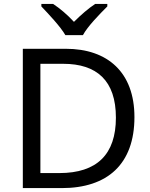

<svg xmlns="http://www.w3.org/2000/svg" viewBox="-20 -964 770 984"><path d="M315 -784H405C429 -829 492 -893 530 -931V-944H468C433 -921 395 -888 359 -852C326 -888 287 -921 252 -944H192V-931C228 -893 289 -829 315 -784ZM669 -364C669 -593 532 -714 317 -714H97V0H296C531 0 669 -123 669 -364ZM574 -361C574 -173 477 -77 284 -77H187V-637H304C476 -637 574 -551 574 -361Z"/></svg>

Font: Noto Sans Hebrew Droid Medium
Style: Regular
Weight: 500
Designer: Monotype Design Team
Foundry: Monotype Imaging Inc.
Version: Version 1.100